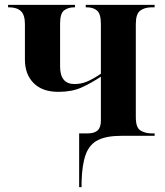

<svg xmlns="http://www.w3.org/2000/svg" viewBox="-20 -556 677 786"><path d="M304 210V-10H340Q366 -10 379.5 -22Q393 -34 393 -62V-242Q352 -215 313 -197.5Q274 -180 219 -180Q153 -180 117.5 -216Q82 -252 82 -312V-457Q82 -495 65.5 -510.5Q49 -526 17 -526H13V-536H287V-526H283Q259 -526 242.5 -513.5Q226 -501 226 -460V-284Q226 -212 285 -212Q312 -212 336 -222Q360 -232 393 -254V-458Q393 -499 377.5 -512.5Q362 -526 336 -526H331V-536H613V-526H601Q572 -526 554 -512.5Q536 -499 536 -458V-76Q536 -33 555.5 -21.5Q575 -10 600 -10H613V0H477Q417 0 382 17Q347 34 331.5 75Q316 116 314 187V210Z"/></svg>

Font: Noto Serif Display SemiCondensed
Style: Bold
Weight: 700
Width: 4
Designer: Monotype Design Team
Foundry: Monotype Imaging Inc.
Version: Version 2.009